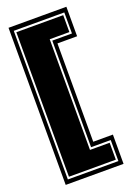

<svg xmlns="http://www.w3.org/2000/svg" viewBox="-135 -686 539 789"><g transform="rotate(-20 134.5 -291.5)"><path d="M10 52V-635H263V-506H177V-76H263V52ZM26 34H247V-58H161V-524H247V-616H26ZM34 25V-607H239V-533H153V-49H239V25Z"/></g></svg>

Font: Alumni Sans Collegiate One
Style: Regular
Weight: 400
Designer: Robert E. Leuschke
Foundry: Robert E. Leuschke
Version: Version 1.100